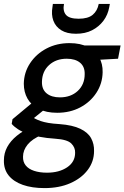

<svg xmlns="http://www.w3.org/2000/svg" viewBox="-49 -732 638 984"><path d="M179 232Q115 232 68 215.5Q21 199 -4.5 167.5Q-30 136 -29 90Q-29 53 -12 21.5Q5 -10 37.5 -36.5Q70 -63 117 -84L164 -40Q116 -20 92.5 9Q69 38 69 71Q68 97 82.5 115.5Q97 134 125.5 143.5Q154 153 192 153Q254 153 295 125.5Q336 98 336 51Q337 24 316.5 3.5Q296 -17 235 -21Q189 -24 153 -31Q117 -38 90 -47.5Q63 -57 43.5 -69.5Q24 -82 11 -97L15 -121L128 -215L200 -188L78 -89L106 -139Q119 -130 131.5 -123.5Q144 -117 160 -111.5Q176 -106 199 -102Q222 -98 256 -96Q323 -91 362.5 -72Q402 -53 418 -23.5Q434 6 433 42Q433 96 400.5 139Q368 182 311 207Q254 232 179 232ZM244 -154Q188 -154 149.5 -173.5Q111 -193 92 -226.5Q73 -260 73 -303Q74 -361 105.5 -408.5Q137 -456 189.5 -483.5Q242 -511 307 -511Q364 -511 402 -491Q440 -471 459 -438Q478 -405 477 -362Q476 -304 445 -256.5Q414 -209 362 -181.5Q310 -154 244 -154ZM258 -233Q314 -233 349.5 -266Q385 -299 385 -352Q386 -390 361.5 -410.5Q337 -431 293 -431Q238 -431 202.5 -398.5Q167 -366 166 -313Q165 -274 190 -253.5Q215 -233 258 -233ZM373 -421 362 -499H569L556 -431ZM340 -559Q294 -559 265 -577Q236 -595 224.5 -626Q213 -657 220 -697L222 -712H279Q272 -676 289 -656Q306 -636 354 -636Q402 -636 426 -656Q450 -676 457 -712H514L511 -696Q504 -656 481 -625.5Q458 -595 423 -577Q388 -559 340 -559Z"/></svg>

Font: DM Sans 20pt Medium
Style: Italic
Weight: 500
Italic angle: -10°
Version: Version 4.004;gftools[0.9.30]